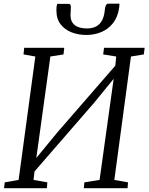

<svg xmlns="http://www.w3.org/2000/svg" viewBox="-20 -996 786 1016"><path d="M1.5 0 5 -31 78.5 -44 167 -697 104.5 -708 108 -743H320L316 -708L246.5 -697L168 -130L154 -138L281 -292.5L614.5 -676.5L586.5 -611.5L595 -697L526 -708L530.5 -743H745.5L741 -708L673 -697L585 -44L657.5 -31L655 0H423.5L426.5 -31L507 -44L586 -611.5L603.5 -606L480.5 -455L139 -61.5L167 -126.5L157.5 -44L230.5 -31L228 0ZM342 -975.5Q350 -975.5 352.8 -970Q355.5 -964.5 355 -955Q355 -946 354 -935.8Q353 -925.5 353 -916.5Q353 -881.5 375.2 -863.5Q397.5 -845.5 440 -845.5Q470 -845.5 490 -856.8Q510 -868 521 -890Q532 -912 534.5 -943.5Q536 -958.5 540.2 -967.5Q544.5 -976.5 554 -976.5H612Q612 -973 611.8 -968.2Q611.5 -963.5 610.5 -955Q603.5 -906.5 578.8 -874.5Q554 -842.5 517 -826.8Q480 -811 436.5 -811Q394.5 -811 358.5 -825Q322.5 -839 300.5 -867.8Q278.5 -896.5 278.5 -941.5Q278.5 -951 279.2 -959.2Q280 -967.5 283 -975.5Z"/></svg>

Font: Merriweather 48pt Light
Style: Italic
Weight: 300
Italic angle: -7.8°
Version: Version 2.101